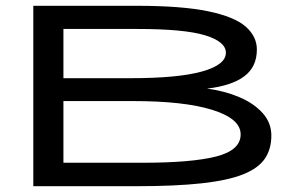

<svg xmlns="http://www.w3.org/2000/svg" viewBox="-20 -643 1040 663"><path d="M95 0V-623H451Q608 -623 699 -604Q790 -585 828.5 -551Q867 -517 867 -472Q867 -412 823.5 -379.5Q780 -347 695 -337Q756 -329 806.5 -307.5Q857 -286 887 -252.5Q917 -219 917 -175Q917 -128 894.5 -95Q872 -62 819.5 -41Q767 -20 676.5 -10Q586 0 449 0ZM199 -373H431Q594 -373 677 -396Q760 -419 760 -461Q760 -499 688.5 -521Q617 -543 453 -543H199ZM199 -81H473Q641 -81 726 -102.5Q811 -124 811 -179Q811 -233 713.5 -263.5Q616 -294 439 -294H199Z"/></svg>

Font: Inconsolata UltraExpanded Medium
Style: Regular
Weight: 500
Width: 9
Monospace: yes
Designer: Raph Levien, Cyreal, Brenton Simpson
Foundry: Raph Levien, Cyreal, Google
Version: Version 3.001; ttfautohint (v1.8.2.53-6de2)